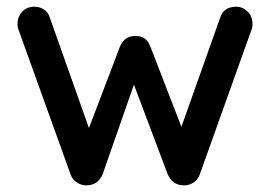

<svg xmlns="http://www.w3.org/2000/svg" viewBox="-20 -551 803 571"><path d="M683 -531Q702 -531 716.5 -516.5Q731 -502 731 -479Q731 -474 730 -469Q729 -464 727 -460L574 -32Q568 -15 553 -6.5Q538 2 522 0Q493 -2 479 -32L366 -332L389 -330L285 -32Q271 -2 242 0Q227 2 211.5 -6.5Q196 -15 190 -32L36 -460Q32 -469 32 -479Q32 -500 45.5 -515.5Q59 -531 82 -531Q98 -531 110.5 -523Q123 -515 128 -499L256 -138L233 -140L337 -413Q350 -444 383 -444Q401 -444 411 -436Q421 -428 427 -413L533 -139L506 -136L635 -499Q645 -531 683 -531Z"/></svg>

Font: Quicksand Light SemiBold
Style: Regular
Weight: 600
Version: Version 3.006